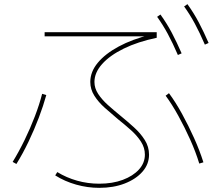

<svg xmlns="http://www.w3.org/2000/svg" viewBox="-20 -875 1040 925"><path d="M458 30Q402 30 347 14.5Q292 -1 246 -30L256 -46Q300 -19 351.5 -4.5Q403 10 458 10Q522 10 571.5 -8.5Q621 -27 649.5 -58.5Q678 -90 678 -130Q678 -163 659.5 -192Q641 -221 611.5 -247.5Q582 -274 548 -301Q516 -328 485 -355.5Q454 -383 434.5 -414Q415 -445 415 -480Q415 -529 451 -572.5Q487 -616 552 -651Q617 -686 705 -708L715 -700H195V-720H735V-693Q644 -674 576.5 -641Q509 -608 472 -566.5Q435 -525 435 -480Q435 -450 453 -422.5Q471 -395 500 -369Q529 -343 561 -317Q594 -290 625.5 -261.5Q657 -233 677.5 -200.5Q698 -168 698 -130Q698 -84 666.5 -48Q635 -12 581 9Q527 30 458 30ZM41 -95Q71 -144 98.5 -200.5Q126 -257 148 -314.5Q170 -372 183 -423L203 -417Q189 -366 167 -308Q145 -250 117.5 -192.5Q90 -135 59 -85ZM940 -87Q923 -143 896.5 -202Q870 -261 839.5 -316.5Q809 -372 778 -414L794 -426Q826 -383 857 -326.5Q888 -270 915 -210Q942 -150 960 -93ZM837 -610Q812 -668 788.5 -711.5Q765 -755 737 -794L753 -805Q784 -762 808 -716.5Q832 -671 855 -618ZM967 -660Q942 -718 918.5 -761.5Q895 -805 867 -844L883 -855Q914 -812 938 -766.5Q962 -721 985 -668Z"/></svg>

Font: M PLUS 1 Thin
Style: Regular
Weight: 100
Designer: Coji Morishita
Foundry: UNDERFOREST DESIGN
Version: Version 1.001